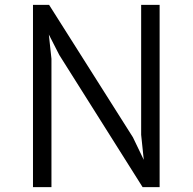

<svg xmlns="http://www.w3.org/2000/svg" viewBox="-20 -767 790 787"><path d="M115.2 -747.1H181.2L524.9 -204.1L569.3 -111.8L558.6 -214.4V-747.1H634.3V0H564.5L223.1 -541.5L180.2 -625.5L190.9 -525.9V0H115.2Z"/></svg>

Font: Armata
Style: Regular
Weight: 400
Designer: Viktoriya Grabowska
Foundry: Viktoriya Grabowska
Version: Version 1.003